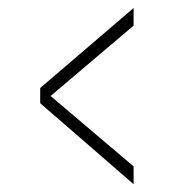

<svg xmlns="http://www.w3.org/2000/svg" viewBox="-20 -508 432 480"><path d="M314 -47.5 80.5 -250V-288L314 -488V-444L106.5 -268L314 -92Z"/></svg>

Font: Imbue Thin 10pt SemiBold
Style: Regular
Weight: 600
Version: Version 1.102